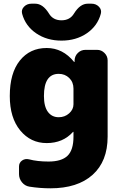

<svg xmlns="http://www.w3.org/2000/svg" viewBox="-20 -790 666 1040"><path d="M378 -225V-310Q378 -345 355 -367.5Q332 -390 298 -390Q218 -390 218 -270Q218 -213 239.5 -184Q261 -155 298 -155Q331 -155 354.5 -176Q378 -197 378 -225ZM506 -520Q529 -520 546 -503Q563 -486 563 -463V-50Q563 84 481.5 157Q400 230 253 230Q196 230 139 221Q115 217 99 197.5Q83 178 83 153V112Q83 91 99.5 79.5Q116 68 137 73Q182 85 243 85Q313 85 345.5 54Q378 23 378 -50V-75Q378 -76 377 -76Q375 -76 375 -75Q321 -15 233 -15Q146 -15 89.5 -83.5Q33 -152 33 -270Q33 -394 87.5 -462Q142 -530 233 -530Q320 -530 381 -455Q382 -454 383 -454Q384 -454 384 -455V-463Q385 -487 402 -503.5Q419 -520 443 -520ZM455 -770H476Q500 -770 516 -753.5Q532 -737 526 -715Q508 -649 450 -609.5Q392 -570 313 -570Q234 -570 176 -609.5Q118 -649 100 -715Q94 -737 110 -753.5Q126 -770 150 -770H171Q212 -770 245 -717Q267 -680 313 -680Q359 -680 381 -717Q414 -770 455 -770Z"/></svg>

Font: Rounded Mplus 1c Black
Style: Regular
Weight: 900
Version: Version 1.059.20150529